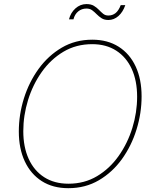

<svg xmlns="http://www.w3.org/2000/svg" viewBox="-20 -937 777 966"><path d="M323.7 9.8Q246.1 9.8 190.4 -25.6Q134.8 -61 104.7 -125.2Q74.7 -189.5 74.7 -275.4Q74.7 -359.9 100.3 -441.9Q126 -523.9 174.3 -590.6Q222.7 -657.2 290.8 -697.3Q358.9 -737.3 444.3 -737.3Q521.5 -737.3 577.1 -701.9Q632.8 -666.5 662.6 -602.5Q692.4 -538.6 692.4 -452.1Q692.4 -368.2 667 -285.9Q641.6 -203.6 593.8 -137Q545.9 -70.3 477.8 -30.3Q409.7 9.8 323.7 9.8ZM324.7 -12.7Q404.8 -12.7 468.5 -50.8Q532.2 -88.9 577.1 -152.6Q622.1 -216.3 646 -293.7Q669.9 -371.1 669.9 -450.2Q669.9 -530.8 642.8 -590.1Q615.7 -649.4 564.9 -682.1Q514.2 -714.8 443.8 -714.8Q363.3 -714.8 299.3 -676.8Q235.4 -638.7 190.2 -575Q145 -511.2 121.1 -433.6Q97.2 -356 97.2 -276.9Q97.2 -197.3 124.3 -137.7Q151.4 -78.1 202.4 -45.4Q253.4 -12.7 324.7 -12.7ZM525.4 -836.4Q504.9 -836.4 491.2 -845.2Q477.5 -854 466.6 -865.2Q455.6 -876.5 443.8 -885.3Q432.1 -894 415 -894Q391.1 -894 373.5 -879.6Q356 -865.2 349.6 -839.8H327.1Q335.4 -873 359.6 -894.8Q383.8 -916.5 415 -916.5Q438 -916.5 452.4 -907.7Q466.8 -898.9 477.5 -887.7Q488.3 -876.5 499 -867.7Q509.8 -858.9 524.9 -858.9Q545.9 -858.9 561.3 -871.1Q576.7 -883.3 587.4 -911.1H610.4Q598.6 -876.5 575.9 -856.4Q553.2 -836.4 525.4 -836.4Z"/></svg>

Font: Inter 17pt Thin
Style: Italic
Weight: 250
Italic angle: -9.3988°
Version: Version 4.001;git-66647c0bb